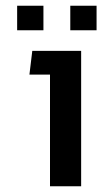

<svg xmlns="http://www.w3.org/2000/svg" viewBox="-20 -652 368 672"><path d="M40 -546V-632H132V-546ZM226 -546V-632H318V-546ZM155 0V-391H83L93 -474H264V0Z"/></svg>

Font: Kanit
Style: Regular
Weight: 400
Designer: Katatrad Team
Foundry: CadsonDemak
Version: Version 2.000; ttfautohint (v1.8.3)